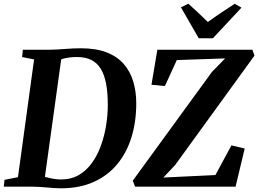

<svg xmlns="http://www.w3.org/2000/svg" viewBox="-32 -1013 1400 1042"><path d="M92 -743H238Q280.5 -744 323.2 -747.5Q366 -751 407 -751Q490 -751 547.5 -728.5Q605 -706 640.2 -665Q675.5 -624 691.5 -569.5Q707.5 -515 707.5 -452Q707.5 -353.5 682 -269.8Q656.5 -186 605.5 -123.5Q554.5 -61 477.5 -26Q400.5 9 297.5 9Q279.5 9 260 7.5Q240.5 6 220 4.2Q199.5 2.5 179.8 1.2Q160 0 141.5 0H-11.5L-7.5 -37L65.5 -51.5L153 -690.5L88 -703.5ZM207.5 -23 187.5 -61Q198 -57 216.2 -52Q234.5 -47 256.2 -43Q278 -39 299.5 -39Q354.5 -39 396.2 -63.5Q438 -88 467.8 -129.8Q497.5 -171.5 516.2 -224Q535 -276.5 544 -333.2Q553 -390 553 -444Q553 -511 543.5 -560Q534 -609 514 -641Q494 -673 462.2 -688.2Q430.5 -703.5 385.5 -703.5Q361.5 -703.5 342.8 -700.8Q324 -698 310.8 -694.2Q297.5 -690.5 288.5 -686.5L303.5 -715ZM701 0 688.5 -32.5 1118.5 -623 1190 -696 927.5 -687 863 -546 790 -553 822 -743H1338L1349 -711L919 -118L854.5 -49.5L1137 -63L1224 -224L1296 -207L1246.5 0ZM1046.5 -805.5 950 -973 990 -993Q1017.5 -968.5 1044.2 -943.5Q1071 -918.5 1096 -893.5Q1130.5 -919 1167.8 -943.8Q1205 -968.5 1242 -992.5L1278.5 -971.5L1123.5 -805.5Z"/></svg>

Font: Merriweather 60pt
Style: Bold Italic
Weight: 700
Italic angle: -7.8°
Version: Version 2.101